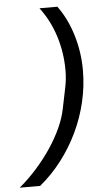

<svg xmlns="http://www.w3.org/2000/svg" viewBox="-154 -798 530 973"><g transform="rotate(-5 111.0 -311.5)"><path d="M277 -428Q277 -348 258.5 -268.5Q240 -189 205 -115.5Q170 -42 120.5 22.5Q71 87 10 137H-94Q-46 97 -4 49.5Q38 2 71 -47.5Q104 -97 126.5 -146.5Q149 -196 158 -241L180 -348Q189 -391 189 -435Q189 -526 162.5 -609.5Q136 -693 85 -760H176Q224 -695 250.5 -608Q277 -521 277 -428Z"/></g></svg>

Font: IBM Plex Sans Cond Medm
Style: Italic
Weight: 500
Width: 3
Italic angle: -11°
Designer: Mike Abbink, Paul van der Laan, Pieter van Rosmalen
Foundry: Bold Monday
Version: Version 1.3